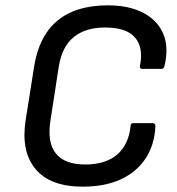

<svg xmlns="http://www.w3.org/2000/svg" viewBox="-20 -687 663 719"><path d="M290 12Q168 12 113 -54Q58 -120 76 -237L108 -439Q126 -552 195 -609.5Q264 -667 384 -667Q461 -667 514.5 -640Q568 -613 590.5 -562.5Q613 -512 596 -440Q593 -429 585 -429H513Q503 -429 504 -440Q518 -508 486 -546Q454 -584 373 -584Q300 -584 256 -548Q212 -512 200 -437L169 -236Q156 -154 189 -112.5Q222 -71 299 -71Q376 -71 419 -108.5Q462 -146 469 -215Q469 -226 479 -226H551Q562 -226 562 -215Q559 -145 525.5 -94Q492 -43 432.5 -15.5Q373 12 290 12Z"/></svg>

Font: Sofia Sans Medium
Style: Italic
Weight: 500
Italic angle: -9°
Version: Version 4.101